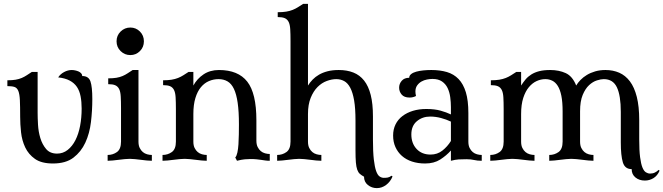

<svg xmlns="http://www.w3.org/2000/svg" viewBox="-20 -829 3421 990"><path d="M253 14Q194 14 160.5 -9.5Q127 -33 110 -69Q93 -105 88.5 -147Q84 -189 84 -226Q84 -281 82.5 -312.5Q81 -344 74.5 -360Q68 -376 55 -380.5Q42 -385 18 -385V-415Q43 -415 60.5 -418Q78 -421 92 -427Q106 -433 118 -441Q130 -449 144 -458H174V-247Q174 -222 176 -186Q178 -150 188 -117Q198 -84 218 -60.5Q238 -37 274 -37Q305 -37 329 -56Q353 -75 369 -106.5Q385 -138 393 -180Q401 -222 401 -269Q401 -304 395.5 -332.5Q390 -361 376.5 -381Q363 -401 339.5 -413.5Q316 -426 280 -430Q291 -447 310.5 -457.5Q330 -468 350 -468Q358 -468 367.5 -466Q377 -464 385 -460.5Q393 -457 398.5 -451Q404 -445 404 -437Q437 -437 446.5 -409Q456 -381 456 -318Q456 -259 449 -200Q442 -141 420 -93.5Q398 -46 358.5 -16Q319 14 253 14Z M581 -616Q581 -646 602 -666.5Q623 -687 652 -687Q681 -687 701.5 -666.5Q722 -646 722 -616Q722 -586 701.5 -565.5Q681 -545 652 -545Q623 -545 602 -565.5Q581 -586 581 -616ZM694 -99Q694 -79 700.5 -66Q707 -53 716.5 -45Q726 -37 738.5 -33.5Q751 -30 763 -30V0Q751 0 736.5 -1.5Q722 -3 706 -5Q690 -7 675.5 -8.5Q661 -10 649 -10Q637 -10 622.5 -8.5Q608 -7 592 -5Q576 -3 561.5 -1.5Q547 0 535 0V-30Q562 -30 583 -45Q604 -60 604 -99V-271Q604 -308 602.5 -332.5Q601 -357 594 -370.5Q587 -384 574 -389.5Q561 -395 538 -395V-425Q563 -425 580.5 -428Q598 -431 612 -437Q626 -443 638 -451Q650 -459 664 -468H694Z M1212 -187Q1212 -254 1205.5 -299Q1199 -344 1186 -371Q1173 -398 1153 -409.5Q1133 -421 1107 -421Q1081 -421 1057.5 -411Q1034 -401 1016 -379.5Q998 -358 987.5 -323.5Q977 -289 977 -241V-99Q977 -79 983.5 -66Q990 -53 999.5 -45Q1009 -37 1021.5 -33.5Q1034 -30 1046 -30V0Q1034 0 1019.5 -1.5Q1005 -3 989 -5Q973 -7 958.5 -8.5Q944 -10 932 -10Q920 -10 905.5 -8.5Q891 -7 875 -5Q859 -3 844.5 -1.5Q830 0 818 0V-30Q845 -30 866 -45Q887 -60 887 -99V-266Q887 -303 885.5 -327.5Q884 -352 877 -365.5Q870 -379 857 -384.5Q844 -390 821 -390V-415Q846 -415 864.5 -418Q883 -421 898 -427Q913 -433 925.5 -441Q938 -449 952 -458H977V-388Q996 -423 1029.5 -445.5Q1063 -468 1109 -468Q1208 -468 1255 -408Q1302 -348 1302 -209V-104Q1302 -84 1308.5 -71Q1315 -58 1324.5 -50Q1334 -42 1346.5 -38.5Q1359 -35 1371 -35V0Q1358 0 1348 -1.5Q1338 -3 1327.5 -4.5Q1317 -6 1303.5 -7.5Q1290 -9 1271 -9Q1258 -9 1241.5 -7.5Q1225 -6 1202 0L1193 -17Q1200 -24 1204 -42.5Q1208 -61 1209.5 -85Q1211 -109 1211.5 -136Q1212 -163 1212 -187Z M1568 -99Q1568 -79 1574.5 -66Q1581 -53 1590.5 -45Q1600 -37 1612.5 -33.5Q1625 -30 1637 -30V0Q1625 0 1610.5 -1.5Q1596 -3 1580 -5Q1564 -7 1549.5 -8.5Q1535 -10 1523 -10Q1511 -10 1496.5 -8.5Q1482 -7 1466 -5Q1450 -3 1435.5 -1.5Q1421 0 1409 0V-30Q1436 -30 1457 -45Q1478 -60 1478 -99V-617Q1478 -654 1476.5 -678.5Q1475 -703 1468 -716.5Q1461 -730 1448 -735.5Q1435 -741 1412 -741V-766Q1437 -766 1455.5 -769Q1474 -772 1489 -778Q1504 -784 1516.5 -792Q1529 -800 1543 -809H1568V-388Q1578 -404 1592 -418.5Q1606 -433 1625 -444Q1644 -455 1669 -461.5Q1694 -468 1727 -468Q1769 -468 1802 -455Q1835 -442 1857.5 -413.5Q1880 -385 1891.5 -339.5Q1903 -294 1903 -229V-110Q1903 -46 1907.5 -7Q1912 32 1919.5 53Q1927 74 1937.5 81Q1948 88 1959 88Q1970 88 1979 86.5Q1988 85 1999 77L2004 81Q1993 108 1971 124.5Q1949 141 1923 141Q1897 141 1877 125Q1857 109 1857 82Q1844 75 1835.5 67.5Q1827 60 1822 46Q1817 32 1815 8.5Q1813 -15 1813 -54V-207Q1813 -270 1806 -311Q1799 -352 1786 -376.5Q1773 -401 1754.5 -411Q1736 -421 1714 -421Q1691 -421 1665 -411.5Q1639 -402 1617.5 -380.5Q1596 -359 1582 -324.5Q1568 -290 1568 -241Z M2395 -99Q2395 -79 2401.5 -66Q2408 -53 2417.5 -45Q2427 -37 2439.5 -33.5Q2452 -30 2464 -30V0Q2441 0 2424.5 -4Q2408 -8 2385 -8Q2362 -8 2345 -7Q2328 -6 2305 0V-53Q2282 -27 2250 -6.5Q2218 14 2172 14Q2135 14 2104.5 4Q2074 -6 2052.5 -25Q2031 -44 2019 -70.5Q2007 -97 2007 -130Q2007 -162 2019.5 -187.5Q2032 -213 2055 -230.5Q2078 -248 2109 -257.5Q2140 -267 2178 -267Q2221 -267 2251.5 -258.5Q2282 -250 2305 -239V-276Q2305 -302 2301.5 -328Q2298 -354 2288 -375Q2278 -396 2259 -409Q2240 -422 2210 -422Q2197 -422 2181.5 -419Q2166 -416 2153 -408.5Q2140 -401 2131 -388.5Q2122 -376 2122 -357Q2122 -347 2125 -334Q2110 -326 2092 -326Q2064 -326 2051 -341.5Q2038 -357 2038 -377Q2038 -397 2051.5 -412.5Q2065 -428 2090 -428Q2090 -439 2100 -447Q2110 -455 2126.5 -459.5Q2143 -464 2163 -466Q2183 -468 2204 -468Q2249 -468 2284.5 -457.5Q2320 -447 2344.5 -421.5Q2369 -396 2382 -353.5Q2395 -311 2395 -246ZM2200 -32Q2235 -32 2261 -52.5Q2287 -73 2305 -102V-202Q2282 -213 2254 -220.5Q2226 -228 2198 -228Q2158 -228 2129.5 -204Q2101 -180 2101 -136Q2101 -90 2128 -61Q2155 -32 2200 -32Z M2971 -99Q2971 -79 2977.5 -66Q2984 -53 2993.5 -45Q3003 -37 3015.5 -33.5Q3028 -30 3040 -30V0Q3028 0 3013.5 -1.5Q2999 -3 2983 -5Q2967 -7 2952.5 -8.5Q2938 -10 2926 -10Q2914 -10 2899.5 -8.5Q2885 -7 2869 -5Q2853 -3 2838.5 -1.5Q2824 0 2812 0V-30Q2839 -30 2860 -45Q2881 -60 2881 -99V-254Q2881 -303 2874.5 -335Q2868 -367 2856 -386Q2844 -405 2827.5 -413Q2811 -421 2792 -421Q2769 -421 2747 -411Q2725 -401 2707 -379.5Q2689 -358 2678 -324Q2667 -290 2667 -241V-99Q2667 -79 2673.5 -66Q2680 -53 2689.5 -45Q2699 -37 2711.5 -33.5Q2724 -30 2736 -30V0Q2724 0 2709.5 -1.5Q2695 -3 2679 -5Q2663 -7 2648.5 -8.5Q2634 -10 2622 -10Q2610 -10 2595.5 -8.5Q2581 -7 2565 -5Q2549 -3 2534.5 -1.5Q2520 0 2508 0V-30Q2535 -30 2556 -45Q2577 -60 2577 -99V-266Q2577 -303 2575.5 -327.5Q2574 -352 2567 -365.5Q2560 -379 2547 -384.5Q2534 -390 2511 -390V-415Q2536 -415 2554.5 -418Q2573 -421 2588 -427Q2603 -433 2615.5 -441Q2628 -449 2642 -458H2667V-388Q2678 -405 2690 -419.5Q2702 -434 2719.5 -445Q2737 -456 2760.5 -462Q2784 -468 2817 -468Q2862 -468 2897 -452Q2932 -436 2951 -388Q2959 -402 2973 -416.5Q2987 -431 3006 -442.5Q3025 -454 3049 -461Q3073 -468 3102 -468Q3141 -468 3173 -454Q3205 -440 3228 -409.5Q3251 -379 3263.5 -329.5Q3276 -280 3276 -209V-110Q3276 -53 3280.5 -18.5Q3285 16 3292.5 34.5Q3300 53 3310.5 59.5Q3321 66 3332 66Q3346 66 3357 60.5Q3368 55 3376 47L3381 51Q3370 77 3349.5 89.5Q3329 102 3305 102Q3276 102 3256.5 86Q3237 70 3237 43Q3202 43 3191.5 8Q3181 -27 3181 -95V-252Q3181 -336 3161 -378.5Q3141 -421 3093 -421Q3079 -421 3058 -414.5Q3037 -408 3017.5 -390Q2998 -372 2984.5 -339.5Q2971 -307 2971 -255Z"/></svg>

Font: Milonga
Style: Regular
Weight: 400
Designer: Pablo Impallari, Brenda Gallo, Rodrigo Fuenzalida
Foundry: Pablo Impallari, Brenda Gallo, Rodrigo Fuenzalida
Version: Version 1.000; ttfautohint (v0.93) -l 8 -r 50 -G 200 -x 14 -